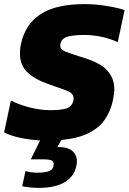

<svg xmlns="http://www.w3.org/2000/svg" viewBox="-36 -674 626 934"><path d="M152 240Q134 240 108.5 237.5Q83 235 72 232L88 158Q115 166 145 166Q187 166 206 157Q225 148 225 124Q225 109 211.5 105Q198 101 177 101H114L159 9Q106 6 60.5 -4Q15 -14 -16 -30L17 -185Q58 -164 110 -151Q162 -138 210 -138Q260 -138 287 -146.5Q314 -155 321 -185Q322 -189 322 -195Q322 -220 291 -232Q260 -244 199 -265Q131 -289 96 -323.5Q61 -358 61 -413Q61 -424 62 -435.5Q63 -447 66 -460Q86 -555 160.5 -604.5Q235 -654 376 -654Q429 -654 483.5 -645Q538 -636 570 -625L537 -469Q494 -488 453 -496Q412 -504 374 -504Q330 -504 297.5 -497Q265 -490 258 -461Q257 -458 257 -452Q257 -433 282 -423Q307 -413 365 -395Q452 -369 486 -331Q520 -293 520 -241Q520 -228 518 -214Q516 -200 513 -185Q502 -133 474 -92.5Q446 -52 395 -26.5Q344 -1 263 7L243 41Q293 41 315.5 60Q338 79 338 111Q338 123 335 135Q325 184 279 212Q233 240 152 240Z"/></svg>

Font: Kanit
Style: Bold Italic
Weight: 700
Italic angle: -12°
Designer: Katatrad Team
Foundry: CadsonDemak
Version: Version 2.000; ttfautohint (v1.8.3)